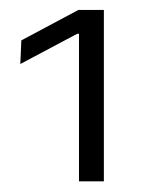

<svg xmlns="http://www.w3.org/2000/svg" viewBox="-20 -726 279 378"><path d="M135.5 -369V-659.5H132L20 -600L22 -646.5L134.5 -706.5H184.5V-369Z"/></svg>

Font: Anek Gujarati SemiExpanded Light
Style: Regular
Weight: 300
Width: 6
Designer: Mrunmayee Ghaisas (Gujarati), Yesha Goshar (Latin)
Foundry: Ek Type
Version: Version 1.003